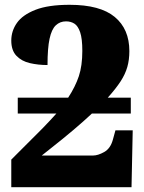

<svg xmlns="http://www.w3.org/2000/svg" viewBox="-20 -780 602 800"><path d="M27 0V-115L157 -245Q174 -262 188 -277.5Q202 -293 215 -307H54V-373H264Q294 -419 308.5 -462.5Q323 -506 323 -568Q323 -619 314 -645.5Q305 -672 290 -681.5Q275 -691 255 -691Q230 -691 212.5 -674.5Q195 -658 186.5 -618.5Q178 -579 178 -509Q139 -509 104.5 -517Q70 -525 48.5 -547.5Q27 -570 27 -611Q27 -651 50.5 -684.5Q74 -718 127.5 -739Q181 -760 270 -760Q397 -760 458 -709.5Q519 -659 519 -567Q519 -531 510.5 -501Q502 -471 482.5 -441Q463 -411 429 -373H525V-307H363Q330 -276 287 -239.5Q244 -203 188 -159L154 -132H368Q388 -132 414 -146.5Q440 -161 450 -197L461 -237H533L528 0Z"/></svg>

Font: Noto Serif Black
Style: Regular
Weight: 900
Designer: Monotype Design Team
Foundry: Monotype Imaging Inc.
Version: Version 2.014; ttfautohint (v1.8.4.7-5d5b)